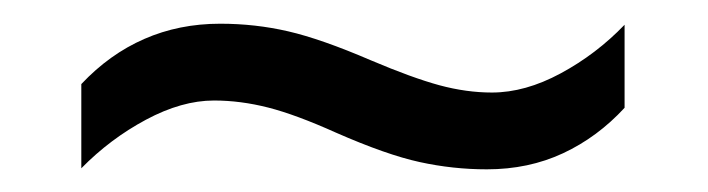

<svg xmlns="http://www.w3.org/2000/svg" viewBox="-20 -436 612 166"><path d="M270.5 -321.3Q235.8 -336.9 211.9 -343Q188 -349.1 165 -349.1Q137.2 -349.1 106.2 -332.5Q75.2 -315.9 50.3 -290.5V-363.3Q74.7 -389.2 104.7 -402.3Q134.8 -415.5 170.4 -415.5Q200.7 -415.5 229.2 -408.9Q257.8 -402.3 300.8 -383.8Q336.4 -368.7 359.9 -362.3Q383.3 -356 405.3 -356Q434.1 -356 464.8 -372.6Q495.6 -389.2 520 -414.6V-342.8Q496.6 -317.4 466.8 -303.5Q437 -289.6 400.9 -289.6Q371.6 -289.6 342.8 -295.9Q314 -302.2 270.5 -321.3Z"/></svg>

Font: Wonky
Style: Regular
Weight: 400
Designer: Monotype Design Team
Foundry: Monotype Imaging Inc.
Version: Version 3.000